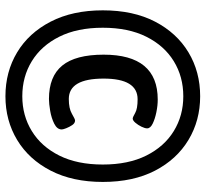

<svg xmlns="http://www.w3.org/2000/svg" viewBox="-45 -703 756 706"><g transform="rotate(90 333.0 -350.0)"><path d="M334 8Q244 8 172.5 -35Q101 -78 59.5 -158.5Q18 -239 18 -350Q18 -462 59.5 -542Q101 -622 172.5 -665Q244 -708 334 -708Q423 -708 494.5 -665Q566 -622 607.5 -542Q649 -462 649 -350Q649 -239 607.5 -158.5Q566 -78 494.5 -35Q423 8 334 8ZM334 -54Q405 -54 462 -89Q519 -124 552 -190Q585 -256 585 -350Q585 -444 552 -510Q519 -576 462 -611Q405 -646 334 -646Q262 -646 205 -611Q148 -576 115 -510Q82 -444 82 -350Q82 -256 115 -190Q148 -124 205 -89Q262 -54 334 -54ZM344 -152Q261 -152 221 -201Q181 -250 181 -353Q181 -552 346 -552Q368 -552 392.5 -547Q417 -542 434.5 -533.5Q452 -525 452 -513Q452 -505 446 -492.5Q440 -480 431.5 -470Q423 -460 416 -460Q411 -460 395.5 -469Q380 -478 345 -478Q269 -478 269 -353Q269 -225 344 -225Q379 -225 398.5 -236.5Q418 -248 423 -248Q433 -248 440 -237.5Q447 -227 451.5 -215.5Q456 -204 456 -199Q456 -182 435 -171.5Q414 -161 387.5 -156.5Q361 -152 344 -152Z"/></g></svg>

Font: Asap Semi Condensed
Style: Bold
Weight: 700
Width: 4
Designer: Pablo Cosgaya
Foundry: Omnibus-Type
Version: Version 3.001; ttfautohint (v1.8.4.7-5d5b)